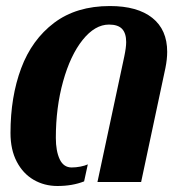

<svg xmlns="http://www.w3.org/2000/svg" viewBox="-20 -600 593 633"><path d="M14.6 -161.6Q14.6 -280.8 49.8 -375Q85 -469.2 158.4 -524.7Q231.9 -580.1 342.3 -580.1Q433.1 -580.1 482.2 -541Q531.2 -502 531.2 -429.2Q531.2 -404.8 525.4 -376L445.3 0H301.3L389.6 -413.1Q396 -443.4 396 -461.4Q396 -490.2 382.6 -504.6Q369.1 -519 339.4 -519Q293 -519 252.4 -468.3Q211.9 -417.5 188 -331.5Q164.1 -245.6 164.1 -145.5Q164.1 -102.1 176.8 -75Q189.5 -47.9 216.3 -47.9Q230.5 -47.9 245.4 -50.8Q260.3 -53.7 269.5 -58.1L257.3 -2Q218.8 13.2 169.4 13.2Q126 13.2 90.8 -7.3Q55.7 -27.8 35.2 -67.1Q14.6 -106.4 14.6 -161.6Z"/></svg>

Font: Pattaya
Style: Regular
Weight: 400
Designer: Pablo Impallari / Thai characters Designed by Thanarat Vachiruckul and Suppakit Chalermlarp
Foundry: Pablo Impallari
Version: Version 2.000